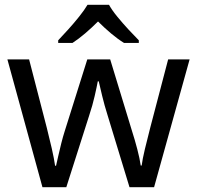

<svg xmlns="http://www.w3.org/2000/svg" viewBox="-20 -786 826 805"><path d="M431 -303Q418 -344 408.5 -383.5Q399 -423 394 -445H390Q386 -423 377 -383.5Q368 -344 354 -302L258 -1H158L11 -537H102L176 -251Q187 -208 197 -164Q207 -120 211 -91H215Q219 -108 224.5 -133Q230 -158 237 -185.5Q244 -213 251 -235L346 -537H442L534 -235Q545 -201 555.5 -161Q566 -121 570 -92H574Q577 -117 587.5 -161Q598 -205 610 -251L685 -537H775L626 -1H523ZM437 -766Q449 -744 471.5 -716.5Q494 -689 518.5 -662.5Q543 -636 562 -617V-606H500Q474 -622 446 -645.5Q418 -669 391 -696Q364 -669 337 -646Q310 -623 284 -606H224V-617Q243 -637 266.5 -663Q290 -689 312 -716.5Q334 -744 347 -766Z"/></svg>

Font: Noto Sans Grantha
Style: Regular
Weight: 400
Designer: Monotype Design Team
Foundry: Monotype Imaging Inc.
Version: Version 2.003; ttfautohint (v1.8.4.7-5d5b)